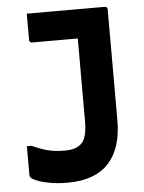

<svg xmlns="http://www.w3.org/2000/svg" viewBox="-52 -742 604 804"><g transform="rotate(-5 250.0 -340.0)"><path d="M197.9 -114.9Q224.4 -114.9 241.5 -120.4Q258.6 -125.8 270.4 -137.6Q278.8 -146.1 284 -158.4Q289.2 -170.7 291.9 -188.3Q294.6 -205.8 294.6 -230Q294.6 -275.8 294.6 -320.2Q294.6 -364.7 294.6 -410.8Q294.6 -456.9 294.6 -505Q294.6 -553.1 294.6 -605.3L314.9 -559.2L277.1 -600.8L322.9 -577.9Q290.6 -577.9 264 -577.9Q237.5 -577.9 212.4 -577.9Q187.3 -577.9 160.7 -577.9Q134.2 -577.9 101.9 -577.9Q98.9 -577.9 96.4 -579.4Q93.9 -580.9 92.4 -583.4Q90.9 -585.9 90.9 -588.9Q90.9 -618.4 90.9 -644.4Q90.9 -670.5 90.9 -700Q137.1 -700 177.3 -700Q217.4 -700 254.9 -700Q292.4 -700 332.6 -700Q372.7 -700 419 -700Q422.1 -700 424.6 -698.5Q427.1 -697 428.6 -694.6Q430 -692.1 430 -689Q430 -633.3 430 -576.9Q430 -520.5 430 -462.7Q430 -404.8 430 -344.9Q430 -284.9 430 -221.9Q430 -164.2 415.9 -119.1Q401.7 -74 373.6 -43.2Q345.4 -12.3 302.2 3.9Q259 20 200 20Q162.3 20 130.4 14.8Q98.5 9.6 77.4 1.7Q56.4 -6.2 47.8 -13.9Q45.9 -15.9 44.9 -17.8Q43.9 -19.6 43.4 -22.5Q42.9 -25.3 42.9 -28.2Q42.9 -56.1 42.9 -86.4Q42.9 -116.6 42.9 -147.1H61.8Q86 -136.6 107.2 -129.1Q128.3 -121.7 150.6 -118.3Q172.9 -114.9 197.9 -114.9Z"/></g></svg>

Font: Recursive Sans Linear Light
Style: Regular
Weight: 300
Version: Version 1.085